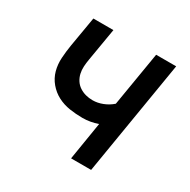

<svg xmlns="http://www.w3.org/2000/svg" viewBox="-124 -637 748 755"><g transform="rotate(30 250.0 -260.0)"><path d="M291 0 319 -172Q302 -166 284.5 -163Q267 -160 250 -160Q220 -160 191 -164.5Q162 -169 137 -182Q112 -195 93.5 -217Q75 -239 67.5 -266.5Q60 -294 62 -324.5Q64 -355 69 -385L92 -520H183L158 -372Q155 -355 154 -338.5Q153 -322 156.5 -306.5Q160 -291 168.5 -278Q177 -265 190 -256.5Q203 -248 218 -244Q233 -240 250 -240Q272 -240 295 -249Q318 -258 336 -274L377 -520H468L382 0Z"/></g></svg>

Font: Iosevka Term Curly Md Obl
Style: Regular
Weight: 500
Italic angle: -9°
Designer: Belleve Invis
Foundry: Belleve Invis
Version: Version 32.3.0